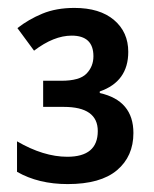

<svg xmlns="http://www.w3.org/2000/svg" viewBox="-20 -873 388 485"><path d="M168 -853Q122 -853 87 -838.5Q52 -824 24 -802L66 -745Q116 -783 161 -783Q216 -783 216 -731Q216 -705 198.5 -687Q181 -669 135 -669H89V-603H141Q227 -603 227 -542Q227 -477 150 -477Q90 -477 23 -516V-439Q77 -408 151 -408Q234 -408 275.5 -443Q317 -478 317 -537Q317 -619 232 -638V-642Q304 -667 304 -742Q304 -792 268 -822.5Q232 -853 168 -853Z"/></svg>

Font: Noto Sans Display Medium
Style: Regular
Weight: 500
Designer: Monotype Design Team
Foundry: Monotype Imaging Inc.
Version: Version 1.900